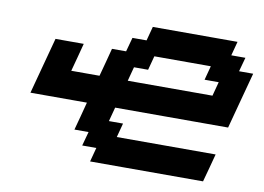

<svg xmlns="http://www.w3.org/2000/svg" viewBox="-70 -731 1149 837"><g transform="rotate(10 504.5 -312.5)"><path d="M375 0H875Q880.9 -21 892.1 -62.5Q903.3 -104 908.7 -125H471.2L487.8 -187.5H425.3L441.9 -250H941.9Q953.1 -292 975.3 -375.2Q997.6 -458.5 1008.8 -500H946.3L963.4 -562.5H900.9L917.5 -625H542.5L525.9 -562.5H463.4L446.3 -500H383.8Q378.4 -479 367.4 -437.5Q356.4 -396 350.6 -375H225.6Q231.4 -396 242.4 -437.5Q253.4 -479 258.8 -500H133.8Q122.6 -458 100.3 -375Q78.1 -292 66.9 -250H316.9Q311.5 -229 300.5 -187.3Q289.6 -145.5 283.7 -125H346.2L329.1 -62.5H391.6ZM850.6 -375H475.6L492.2 -437.5H554.7L571.3 -500H821.3L804.7 -437.5H867.2Z"/></g></svg>

Font: Faithful 32x
Style: Oblique
Weight: 400
Foundry: Faithful Resource Pack
Version: Version 1.0; January 27, 2023